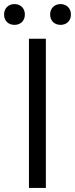

<svg xmlns="http://www.w3.org/2000/svg" viewBox="-40 -922 368 942"><path d="M102 0H185V-732H102ZM31 -800C61 -800 82 -820 82 -851C82 -881 61 -902 31 -902C1 -902 -20 -881 -20 -851C-20 -820 1 -800 31 -800ZM257 -800C287 -800 308 -820 308 -851C308 -881 287 -902 257 -902C227 -902 206 -881 206 -851C206 -820 227 -800 257 -800Z"/></svg>

Font: ChiuKong Gothic MN Normal
Style: Regular
Weight: 350
Designer: Ryoko NISHIZUKA 西塚涼子 (kana, bopomofo & ideographs); Paul D. Hunt (Latin, Greek & Cyrillic); Sandoll Communications 산돌커뮤니
Foundry: Adobe
Version: Version 1.300